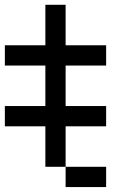

<svg xmlns="http://www.w3.org/2000/svg" viewBox="-20 -853 540 790"><path d="M0 -333.3V-416.7H166.7V-583.3H0V-666.7H166.7V-833.3H250V-666.7H416.7V-583.3H250V-416.7H416.7V-333.3H250V-166.7H166.7V-333.3ZM250 -166.7H416.7V-83.3H250Z"/></svg>

Font: GalmuriMono11 Regular
Style: Regular
Weight: 400
Designer: Lee Minseo (quiple)
Version: Version 2.399;hotconv 1.1.1;makeotfexe 2.6.0 DEVELOPMENT